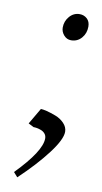

<svg xmlns="http://www.w3.org/2000/svg" viewBox="-76 -500 374 705"><g transform="rotate(10 111.0 -147.0)"><path d="M25.9 150.9Q117.2 57.6 117.2 9.8Q117.2 -0.5 111.3 -7.6Q105.5 -14.6 96.7 -18.1Q87.9 -21.5 80.8 -22.7Q73.7 -23.9 67.9 -23.9L47.9 -34.2L83 -94.2Q90.3 -94.2 105.2 -90.6Q120.1 -86.9 138.9 -79.8Q157.7 -72.8 171.4 -58.6Q185.1 -44.4 185.1 -26.9Q185.1 1.5 144.8 54.7Q104.5 107.9 41 168ZM109.9 -402.8Q109.9 -426.3 125.2 -444.1Q140.6 -461.9 163.1 -461.9Q179.2 -461.9 190.7 -451.4Q202.1 -440.9 202.1 -421.9Q202.1 -397 186.8 -379.4Q171.4 -361.8 147.9 -361.8Q131.8 -361.8 120.8 -374.5Q109.9 -387.2 109.9 -402.8Z"/></g></svg>

Font: Dehuti
Style: Bold-Italic
Weight: 700
Version: Version 1.2